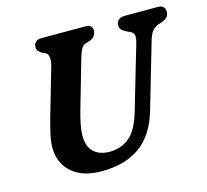

<svg xmlns="http://www.w3.org/2000/svg" viewBox="-103 -819 1028 952"><g transform="rotate(-15 411.0 -342.5)"><path d="M538 -223 634 -550Q641.5 -575 640.5 -590.8Q639.5 -606.5 619.5 -616L605.5 -622Q586 -632 578.5 -640.8Q571 -649.5 571 -663.5Q571.5 -679 582.5 -689.5Q593.5 -700 615 -700H785.5Q803.5 -700 812.5 -690.8Q821.5 -681.5 821.5 -667.5Q821.5 -649 812.5 -639.5Q803.5 -630 783.5 -621.5L764.5 -615.5Q741.5 -605.5 730.8 -590.2Q720 -575 711.5 -545L615 -214.5Q581 -96 504.2 -40.5Q427.5 15 307.5 15Q236 15 189.8 -9Q143.5 -33 121 -73.2Q98.5 -113.5 99 -161.5Q99.5 -195.5 109 -236.2Q118.5 -277 128.5 -311L199.5 -557Q205.5 -578.5 203 -597.5Q200.5 -616.5 188.5 -622L173.5 -628Q158.5 -637 152.8 -645Q147 -653 147.5 -667Q147.5 -680.5 157.5 -690.2Q167.5 -700 185.5 -700H411.5Q449 -700 448.5 -669.5Q448.5 -656 440.2 -643.5Q432 -631 414.5 -624.5L395.5 -619.5Q379 -613.5 370.8 -599.8Q362.5 -586 355 -561L283 -311Q258.5 -227.5 258.5 -180.5Q258 -125 287.5 -96.5Q317 -68 370 -68Q428 -68 470.5 -103Q513 -138 538 -223Z"/></g></svg>

Font: Fraunces 9pt SuperSoft SemiBold
Style: Italic
Weight: 600
Italic angle: -16°
Version: Version 1.000;[0bf87f6ff]